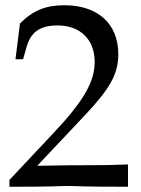

<svg xmlns="http://www.w3.org/2000/svg" viewBox="-20 -709 539 732"><path d="M16 -23V3C203 3 203 0 239 0C275 0 275 3 468 3V-82C353 -77 307 -81 122 -77L304 -270C401 -373 431 -428 431 -503C431 -618 353 -689 226 -689C154 -689 105 -669 56 -619L39 -483H68L81 -529C97 -587 133 -612 200 -612C286 -612 341 -558 341 -473C341 -398 299 -324 186 -204Z"/></svg>

Font: Asana Math
Style: Regular
Weight: 400
Version: Version 000.958